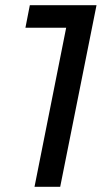

<svg xmlns="http://www.w3.org/2000/svg" viewBox="-20 -720 410 740"><path d="M352 -700 212 0H113L235 -613H78L95 -700Z"/></svg>

Font: Idrija
Style: Italic
Weight: 500
Italic angle: -11.3°
Designer: Julieta Ulanovsky
Foundry: Julieta Ulanovsky
Version: Version 7.200